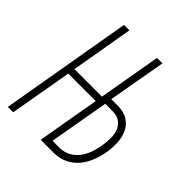

<svg xmlns="http://www.w3.org/2000/svg" viewBox="-194 -843 974 974"><g transform="rotate(45 293.5 -355.5)"><path d="M119.1 -374.5 177.2 -710.9H138.2L15.6 0H54.2L112.8 -336.4H310.1L251.5 0H347.7Q390.6 -1 423.1 -18.1Q455.6 -35.2 478 -62.5Q500.5 -90.3 514.2 -126.2Q527.8 -162.1 533.7 -201.2Q538.6 -236.8 536.1 -271.5Q533.7 -306.2 519.5 -334.5Q505.9 -362.3 479.2 -379.9Q452.6 -397.5 410.2 -398.9H358.9L414.1 -710.9H375L316.4 -374.5ZM354 -360.8H409.7Q442.9 -359.4 461.7 -344Q480.5 -328.6 489.3 -306.2Q497.1 -283.2 496.8 -255.9Q496.6 -228.5 492.2 -202.1Q487.3 -171.4 477.3 -142.6Q467.3 -113.8 450.2 -91.3Q433.1 -68.4 408.2 -54.2Q383.3 -40 348.6 -38.6L297.4 -39.1Z"/></g></svg>

Font: Roboto Mono ExtraLight
Style: Italic
Weight: 250
Italic angle: -10°
Monospace: yes
Designer: Google
Version: Version 3.000